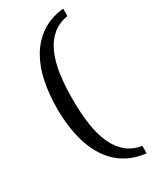

<svg xmlns="http://www.w3.org/2000/svg" viewBox="-217 -781 810 987"><g transform="rotate(-30 188.0 -287.5)"><path d="M342.8 142.1Q290.5 136.2 249.3 117.4Q208 98.6 176.5 68.8Q145 39.1 122.6 0.2Q100.1 -38.6 86.2 -84.5Q72.3 -130.4 65.7 -181.9Q59.1 -233.4 59.1 -288.1Q59.1 -369.6 74 -443.6Q88.9 -517.6 122.6 -575.4Q156.2 -633.3 210.2 -670.7Q264.2 -708 342.8 -716.8V-672.9Q290 -664.1 253.7 -634Q217.3 -604 194.6 -554.9Q171.9 -505.9 161.9 -438.5Q151.9 -371.1 151.9 -288.1Q151.9 -204.6 161.9 -137.2Q171.9 -69.8 194.6 -20.3Q217.3 29.3 253.7 59.3Q290 89.4 342.8 98.1Z"/></g></svg>

Font: Charis SIL Viet
Style: Regular
Weight: 400
Foundry: SIL International
Version: Version 5.000